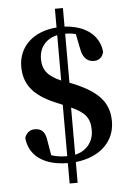

<svg xmlns="http://www.w3.org/2000/svg" viewBox="-62 -876 709 1050"><g transform="rotate(-5 292.0 -351.5)"><path d="M321 -285C396 -251 423 -219 423 -152C423 -88 383 -40 321 -26ZM280 -437C213 -466 180 -500 180 -563C180 -628 219 -673 280 -686ZM324 -421V-690C344 -690 363 -688 382 -683L398 -603C408 -543 439 -528 469 -528C493 -528 515 -542 522 -573C514 -664 438 -723 324 -729V-831H280V-728C151 -719 69 -640 69 -531C69 -421 135 -361 256 -313L277 -304V-22C244 -22 216 -26 190 -35L176 -118C169 -169 146 -184 113 -184C88 -184 68 -172 57 -142C65 -45 144 15 277 16V128H321V14C453 0 537 -79 537 -190C537 -290 487 -356 335 -417Z"/></g></svg>

Font: Noto Serif CJK JP
Style: Bold
Weight: 700
Designer: Ryoko NISHIZUKA 西塚涼子 (kana & ideographs); Frank Grießhammer (Latin, Greek & Cyrillic); Wenlong ZHANG 张文龙 (bopomofo); San
Foundry: Adobe Systems Incorporated
Version: Version 1.000;PS 1;hotconv 16.6.53;makeotf.lib2.5.65590